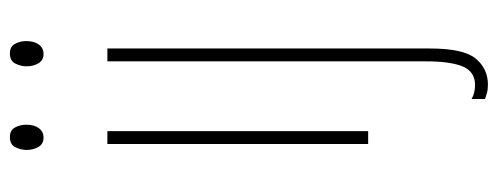

<svg xmlns="http://www.w3.org/2000/svg" viewBox="-329 -435 1006 388"><g transform="rotate(-90 174.0 -241.0)"><path d="M91 -724Q105 -724 110.5 -713.5Q116 -703 116 -691Q116 -675 109 -665.5Q102 -656 90 -656Q77 -656 71 -666.5Q65 -677 65 -690Q65 -702 70.5 -713Q76 -724 91 -724ZM103 -527V0H77V-527ZM234 -690Q234 -702 239.5 -713Q245 -724 260 -724Q274 -724 279.5 -713.5Q285 -703 285 -691Q285 -675 278 -665.5Q271 -656 259 -656Q246 -656 240 -666.5Q234 -677 234 -690ZM197 242Q187 242 180 240Q173 238 168 236V209Q180 216 196 216Q223 216 233.5 191.5Q244 167 244 117V-527H270V125Q270 193 249.5 217.5Q229 242 197 242Z"/></g></svg>

Font: Noto Sans Lao ExtraCondensed Thin
Style: Regular
Weight: 100
Width: 2
Designer: Monotype Design Team
Foundry: Monotype Imaging Inc.
Version: Version 2.003; ttfautohint (v1.8.4.7-5d5b)